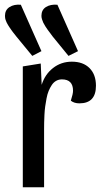

<svg xmlns="http://www.w3.org/2000/svg" viewBox="-20 -790 425 810"><path d="M67.9 -770 154.8 -574.2 116.2 -554.2 48.8 -636.2Q47.9 -637.7 42 -645Q36.1 -652.3 34.4 -654.5Q32.7 -656.7 27.6 -663.8Q22.5 -670.9 20.5 -674.1Q18.6 -677.2 14.4 -683.6Q10.3 -689.9 8.5 -694.1Q6.8 -698.2 4.6 -703.6Q2.4 -709 1.7 -713.9Q1 -718.8 1 -723.1Q1 -748 20.3 -760.3Q39.6 -772.5 67.9 -770ZM222.2 -770 309.1 -574.2 269 -554.2 202.1 -636.2Q200.2 -639.2 192.4 -649.4Q184.6 -659.7 181.2 -664.3Q177.7 -668.9 171.6 -678.5Q165.5 -688 162.6 -694.3Q159.7 -700.7 157.2 -708.5Q154.8 -716.3 154.8 -723.1Q154.8 -748.5 174.1 -760.5Q193.4 -772.5 222.2 -770ZM241.2 -455.1Q228 -455.1 217 -449Q206.1 -442.9 198.5 -431.4Q190.9 -419.9 185.3 -406.5Q179.7 -393.1 176.3 -374.8Q172.9 -356.4 170.7 -341.1Q168.5 -325.7 167.5 -305.4Q166.5 -285.2 166.3 -272.9Q166 -260.7 166 -244.1V0H76.2V-509.8L151.9 -522L155.8 -432.1Q169.4 -476.1 203.6 -502.9Q237.8 -529.8 283.2 -529.8Q330.6 -529.8 357.7 -502.7Q384.8 -475.6 384.8 -428.2Q384.8 -354 314.9 -354Q293 -354 278.8 -365.2Q288.1 -394 288.1 -407.2Q288.1 -455.1 241.2 -455.1Z"/></svg>

Font: Sansita Light
Style: Regular
Weight: 300
Designer: Pablo Cosgaya
Foundry: Omnibus-Type
Version: Version 1.006;hotconv 1.0.109;makeotfexe 2.5.65596